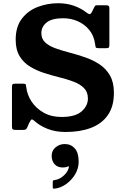

<svg xmlns="http://www.w3.org/2000/svg" viewBox="-20 -782 746 1163"><path d="M293 161.5Q293 130 316.8 110.2Q340.5 90.5 372.5 90.5Q409.5 90.5 433 116.8Q456.5 143 456.5 197.5Q456.5 238.5 434.8 274.5Q413 310.5 379.5 333.8Q346 357 311.5 360.5Q304.5 361.5 302 360Q299.5 358.5 299.5 351V318.5Q299.5 310 309.5 309Q341 305 367 280.8Q393 256.5 397.5 229Q398 223 390 227Q379.5 232.5 359.5 232.5Q329 232.5 311 213Q293 193.5 293 161.5ZM556 -516Q549 -566.5 520.2 -601.2Q491.5 -636 450 -653.8Q408.5 -671.5 362.5 -671.5Q294.5 -671.5 262.5 -645.8Q230.5 -620 230.5 -581.5Q230.5 -546 254.2 -524.5Q278 -503 317.2 -489Q356.5 -475 403.5 -462.8Q450.5 -450.5 497.2 -434.2Q544 -418 583.2 -392Q622.5 -366 646.2 -324.5Q670 -283 670 -220Q670 -137.5 633.5 -85Q597 -32.5 531.2 -7.5Q465.5 17.5 377.5 17.5Q315.5 17.5 268 -1.5Q220.5 -20.5 189 -49Q175.5 -61.5 170.2 -57.8Q165 -54 156.5 -36.5L144.5 -9Q140 0.5 134.5 2.8Q129 5 114.5 5H75.5Q62.5 5 57.5 1.5Q52.5 -2 52.5 -15V-255Q52.5 -268 56.2 -271.5Q60 -275 73 -275H120Q134 -275 135.8 -270.8Q137.5 -266.5 139 -254.5Q144 -208.5 171 -167.2Q198 -126 244 -99.8Q290 -73.5 352.5 -73.5Q436 -73.5 474.2 -107.2Q512.5 -141 512.5 -185Q512.5 -224.5 488.8 -248.5Q465 -272.5 426 -287.2Q387 -302 340.2 -313.5Q293.5 -325 247 -340Q200.5 -355 161.5 -378.8Q122.5 -402.5 98.8 -441.8Q75 -481 75 -542Q75 -619.5 112 -668.2Q149 -717 208 -739.8Q267 -762.5 332.5 -762.5Q384.5 -762.5 428.5 -746.8Q472.5 -731 504.5 -705.5Q516 -696.5 523 -696.2Q530 -696 538 -712L552 -740.5Q555 -746 557.5 -748Q560 -750 569 -750H623.5Q635 -750 638.8 -746Q642.5 -742 642.5 -730.5V-510.5Q642.5 -496.5 638.2 -493.2Q634 -490 620 -490H581.5Q562.5 -490 560.2 -495Q558 -500 556 -516Z"/></svg>

Font: Besley*
Style: Bold
Weight: 700
Designer: Owen Earl
Foundry: indestructible type*
Version: Version 2.000; ttfautohint (v1.8.3)